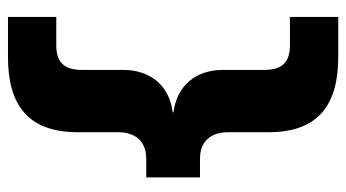

<svg xmlns="http://www.w3.org/2000/svg" viewBox="-218 -582 888 493"><g transform="rotate(90 226.5 -336.0)"><path d="M97 -36H24V88H127C246 88 320 40 320 -91V-195C320 -235 340 -267 388 -267H436V-405H388C340 -405 320 -437 320 -477V-581C320 -712 246 -760 127 -760H24V-636H97C140 -636 160 -616 160 -570V-464C160 -392 203 -345 269 -337V-335C203 -327 160 -280 160 -208V-102C160 -56 140 -36 97 -36Z"/></g></svg>

Font: Kufam Arabic Latin Roman Bold
Style: Regular
Weight: 700
Designer: Wael Morcos & Artur Schmal
Version: Version 1.200;PS 001.200;hotconv 1.0.88;makeotf.lib2.5.64775